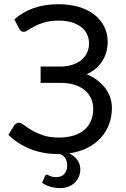

<svg xmlns="http://www.w3.org/2000/svg" viewBox="-20 -744 616 936"><path d="M50 -649.5Q90.5 -685.5 144 -704.5Q197.5 -723.5 265.5 -723.5Q321 -723.5 365.2 -710Q409.5 -696.5 440.5 -672Q471.5 -647.5 488.2 -614Q505 -580.5 505 -540.5Q505 -486.5 478.2 -445.5Q451.5 -404.5 403 -382Q430.5 -370.5 453 -353.8Q475.5 -337 491.8 -316Q508 -295 516.8 -270Q525.5 -245 525.5 -217.5Q525.5 -175.5 511.8 -138.5Q498 -101.5 471.5 -72.2Q445 -43 406.2 -23.2Q367.5 -3.5 317.5 3.5Q343 16 357.2 36.2Q371.5 56.5 371.5 81Q371.5 100.5 364.5 117.2Q357.5 134 344.5 146.5Q331.5 159 313.5 166Q295.5 173 273 173Q247.5 173 224.2 165.8Q201 158.5 185.5 147L199.5 114Q200.5 111.5 202.8 109.5Q205 107.5 209 107.5Q211.5 107.5 214.8 109.5Q218 111.5 223 113.8Q228 116 235.5 117.8Q243 119.5 254.5 119.5Q280 119.5 293.8 103.5Q307.5 87.5 307.5 63Q307.5 45 299.5 29.5Q291.5 14 272 7H265Q188 7 126.5 -18.2Q65 -43.5 21 -86.5L49 -132.5Q53 -138 59 -141.8Q65 -145.5 72 -145.5Q82.5 -145.5 97 -134.2Q111.5 -123 134 -109.5Q156.5 -96 188.8 -84.8Q221 -73.5 267.5 -73.5Q307 -73.5 338.2 -83Q369.5 -92.5 390.8 -110.5Q412 -128.5 423.2 -154.5Q434.5 -180.5 434.5 -213Q434.5 -241 423.8 -264.5Q413 -288 392.5 -304.8Q372 -321.5 342.5 -330.8Q313 -340 276 -340H178V-419.5H272Q302.5 -419.5 328.8 -427Q355 -434.5 373.8 -449Q392.5 -463.5 403.2 -484.5Q414 -505.5 414 -532.5Q414 -557 404 -577.5Q394 -598 375 -612.8Q356 -627.5 328.5 -635.5Q301 -643.5 266 -643.5Q225.5 -643.5 197 -635Q168.5 -626.5 149 -616.2Q129.5 -606 117.2 -597.5Q105 -589 96 -589Q88 -589 83 -592.5Q78 -596 73.5 -604Z"/></svg>

Font: Lato
Style: Regular
Weight: 400
Designer: Lukasz Dziedzic with Adam Twardoch and Botio Nikoltchev
Foundry: tyPoland Lukasz Dziedzic
Version: Version 2.015; 2015-08-06; http://www.latofonts.com/